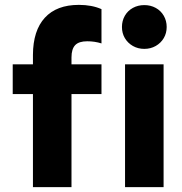

<svg xmlns="http://www.w3.org/2000/svg" viewBox="-20 -768 748 788"><path d="M32.2 -503.9H115.2V-543Q115.7 -642.6 164.1 -695.3Q212.4 -748 303.7 -748Q356.9 -748 396.5 -730.5V-589.8Q368.7 -598.6 337.9 -598.6Q303.7 -598.6 288.6 -582.8Q273.4 -566.9 273.4 -532.2V-503.9H396.5V-381.8H273.4V0H115.2V-381.8H32.2ZM493.2 -503.9H651.4V0H493.2ZM480.5 -657.2Q480.5 -682.6 492.4 -703.4Q504.4 -724.1 525.4 -735.6Q546.4 -747.1 572.3 -747.1Q598.1 -747.1 619.1 -735.6Q640.1 -724.1 652.1 -703.4Q664.1 -682.6 664.1 -657.2Q664.1 -631.8 652.1 -611.6Q640.1 -591.3 619.1 -579.3Q598.1 -567.4 572.3 -567.4Q546.4 -567.4 525.4 -579.3Q504.4 -591.3 492.4 -611.6Q480.5 -631.8 480.5 -657.2Z"/></svg>

Font: Wanted Sans ExtraBold
Style: Regular
Weight: 800
Designer: Original Design by Kil Hyung-jin and Kang Hanbin, Wanted Lab, Inc; Hangeul from Source Han Sans by Jang Soo-young and Ka
Foundry: Wanted Lab, Inc.
Version: Version 1.003